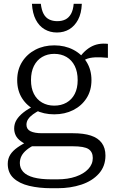

<svg xmlns="http://www.w3.org/2000/svg" viewBox="-20 -759 603 1016"><path d="M551 -453Q511 -457 482.5 -455.5Q454 -454 434.5 -445.5Q415 -437 401 -417L388 -431Q401 -458 418.5 -477Q436 -496 456.5 -508.5Q477 -521 500.5 -525.5Q524 -530 551 -527ZM267 -154Q211 -154 166.5 -176.5Q122 -199 96.5 -239.5Q71 -280 71 -335Q71 -390 97 -431.5Q123 -473 167.5 -496Q212 -519 267 -519Q323 -519 367.5 -496Q412 -473 438 -431.5Q464 -390 464 -335Q464 -280 438 -239.5Q412 -199 367.5 -176.5Q323 -154 267 -154ZM267 -200Q304 -200 332 -216Q360 -232 375.5 -262Q391 -292 391 -335Q391 -379 375.5 -410Q360 -441 332 -457.5Q304 -474 267 -474Q231 -474 203 -457.5Q175 -441 159.5 -410Q144 -379 144 -335Q144 -292 159.5 -262Q175 -232 203 -216Q231 -200 267 -200ZM251 237Q187 237 134.5 224.5Q82 212 51.5 183.5Q21 155 21 108Q21 81 34 60Q47 39 73.5 20.5Q100 2 140 -17L167 6Q139 19 120.5 34.5Q102 50 93.5 67Q85 84 85 104Q85 131 103 150.5Q121 170 158 180Q195 190 251 190H284Q339 190 381 175.5Q423 161 447 135.5Q471 110 471 77Q471 45 448.5 30Q426 15 364 15H141H139Q109 2 90 -12Q71 -26 63 -43Q55 -60 55 -79Q55 -104 67.5 -124.5Q80 -145 104 -164Q128 -183 164 -200L193 -177Q171 -166 154.5 -154Q138 -142 129 -128.5Q120 -115 120 -99Q120 -75 141.5 -64.5Q163 -54 202 -54H366Q423 -54 461 -41.5Q499 -29 518.5 -2.5Q538 24 538 64Q538 121 503 160Q468 199 410.5 218Q353 237 285 237ZM281 -587Q318 -587 346.5 -604Q375 -621 393 -654.5Q411 -688 413 -739H370Q367 -705 355.5 -685Q344 -665 326 -656Q308 -647 283 -647Q259 -647 240.5 -656Q222 -665 211 -685Q200 -705 196 -739H149Q152 -688 169.5 -654.5Q187 -621 216 -604Q245 -587 281 -587Z"/></svg>

Font: Roboto Serif 36pt Light
Style: Regular
Weight: 300
Designer: Greg Gazdowicz
Foundry: Commercial Type
Version: Version 1.008